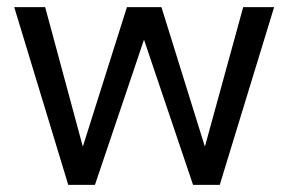

<svg xmlns="http://www.w3.org/2000/svg" viewBox="-20 -520 811 540"><path d="M567 -73 547 -74 664 -500H751L598 0H523L375 -438H395L247 0H172L20 -500H107L222 -74L202 -73L337 -500H434Z"/></svg>

Font: Syne
Style: Regular
Weight: 400
Designer: Lucas Descroix
Foundry: Bonjour Monde
Version: Version 2.200